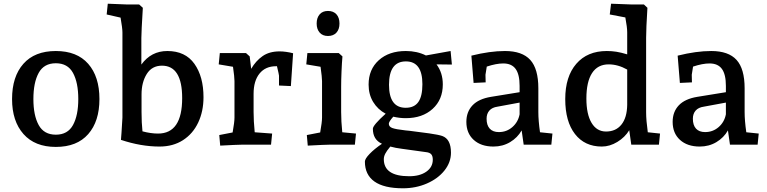

<svg xmlns="http://www.w3.org/2000/svg" viewBox="-20 -780 4132 1035"><path d="M45 -246Q45 -367 106 -436Q167 -505 281 -505Q395 -505 455.5 -436Q516 -367 516 -246Q516 -126 455.5 -57Q395 12 281 12Q168 12 106.5 -57.5Q45 -127 45 -246ZM402 -246Q402 -335 373.5 -387Q345 -439 281 -439Q217 -439 188.5 -387Q160 -335 160 -246Q160 -158 188.5 -106Q217 -54 281 -54Q345 -54 373.5 -106Q402 -158 402 -246Z M632 -26 635 -65 640 -146V-605Q640 -627 630 -685L555 -702L561 -760L662 -756H730L750 -738Q742 -607 742 -575V-432Q795 -505 882 -505Q979 -505 1028 -436Q1077 -367 1077 -256Q1077 -180 1048.5 -119.5Q1020 -59 966.5 -24.5Q913 10 840 10Q740 10 632 -26ZM748 -72Q793 -60 832 -60Q962 -60 962 -251Q962 -426 853 -426Q799 -426 771 -381Q743 -336 743 -271V-176Q743 -119 748 -72Z M1162 -52 1234 -66Q1244 -122 1244 -146V-343Q1244 -364 1236 -420L1159 -433L1165 -494H1306L1326 -476L1334 -409Q1359 -452 1395.5 -477.5Q1432 -503 1487 -503Q1520 -503 1560 -493L1548 -316L1484 -319V-372Q1484 -377 1473 -423H1468Q1411 -423 1379 -383.5Q1347 -344 1347 -274V-176Q1347 -129 1353 -67L1447 -60L1441 0H1281Q1262 0 1167 5Z M1634 -52 1706 -66Q1716 -122 1716 -146V-343Q1716 -362 1708 -420L1631 -433L1637 -494H1806L1826 -476Q1823 -442 1821 -394.5Q1819 -347 1819 -313V-176Q1819 -127 1825 -67L1899 -60L1893 0H1753Q1734 0 1639 5ZM1687 -653Q1687 -684 1703 -702.5Q1719 -721 1748 -721Q1777 -721 1793.5 -703Q1810 -685 1810 -653Q1810 -622 1793.5 -604Q1777 -586 1748 -586Q1719 -586 1703 -604.5Q1687 -623 1687 -653Z M1947 91Q1947 76 1972.5 49.5Q1998 23 2039 -5Q1990 -27 1990 -86Q1990 -105 2059 -167Q2016 -190 1991.5 -230.5Q1967 -271 1967 -324Q1967 -406 2022 -455.5Q2077 -505 2168 -505Q2228 -505 2276 -481L2409 -505L2416 -432L2333 -433Q2367 -388 2367 -325Q2367 -243 2312 -193Q2257 -143 2167 -143Q2134 -143 2100 -151Q2076 -124 2076 -113Q2076 -97 2094.5 -90Q2113 -83 2166 -77Q2180 -75 2187 -75Q2245 -68 2294 -61Q2343 -54 2364 -47Q2411 -30 2411 43Q2411 95 2376 139Q2341 183 2281.5 209Q2222 235 2152 235Q2050 235 1998.5 198.5Q1947 162 1947 91ZM2257 -326Q2257 -449 2168 -449Q2077 -449 2077 -323Q2077 -199 2167 -199Q2213 -199 2235 -230Q2257 -261 2257 -326ZM2186 170Q2243 170 2278 145.5Q2313 121 2313 81Q2313 61 2304.5 51.5Q2296 42 2276 40L2146 22Q2113 18 2084 10Q2064 34 2056.5 49Q2049 64 2049 78Q2049 170 2186 170Z M2494 -123Q2494 -177 2527 -212Q2560 -247 2627 -258L2781 -283V-317Q2781 -379 2759.5 -408.5Q2738 -438 2693 -438Q2655 -438 2604 -421L2597 -377L2598 -336L2533 -333L2521 -480Q2621 -505 2702 -505Q2795 -505 2838.5 -457Q2882 -409 2882 -304V-176Q2882 -130 2891 -67L2958 -60L2952 0H2803L2792 -77Q2770 -38 2730 -14Q2690 10 2640 10Q2573 10 2533.5 -26Q2494 -62 2494 -123ZM2669 -68Q2711 -68 2742 -95Q2773 -122 2781 -164V-227L2662 -205Q2633 -201 2618 -184Q2603 -167 2603 -140Q2603 -105 2620 -86.5Q2637 -68 2669 -68Z M3027 -246Q3027 -367 3086.5 -436Q3146 -505 3251 -505Q3278 -505 3303 -501Q3328 -497 3361 -487V-606Q3361 -632 3351 -686L3267 -702L3274 -760L3382 -756H3451L3470 -738Q3463 -624 3463 -576V-175Q3463 -132 3472 -67L3538 -60L3532 0H3383L3372 -78Q3349 -40 3308 -15Q3267 10 3224 10Q3132 10 3079.5 -57.5Q3027 -125 3027 -246ZM3247 -71Q3300 -71 3330 -108.5Q3360 -146 3361 -215V-405Q3311 -433 3261 -433Q3202 -433 3171.5 -386Q3141 -339 3141 -249Q3141 -164 3169 -117.5Q3197 -71 3247 -71Z M3606 -123Q3606 -177 3639 -212Q3672 -247 3739 -258L3893 -283V-317Q3893 -379 3871.5 -408.5Q3850 -438 3805 -438Q3767 -438 3716 -421L3709 -377L3710 -336L3645 -333L3633 -480Q3733 -505 3814 -505Q3907 -505 3950.5 -457Q3994 -409 3994 -304V-176Q3994 -130 4003 -67L4070 -60L4064 0H3915L3904 -77Q3882 -38 3842 -14Q3802 10 3752 10Q3685 10 3645.5 -26Q3606 -62 3606 -123ZM3781 -68Q3823 -68 3854 -95Q3885 -122 3893 -164V-227L3774 -205Q3745 -201 3730 -184Q3715 -167 3715 -140Q3715 -105 3732 -86.5Q3749 -68 3781 -68Z"/></svg>

Font: Andada Pro SemiBold
Style: Regular
Weight: 600
Designer: Carolina Giovagnoli
Foundry: Huerta Tipografica
Version: Version 3.005